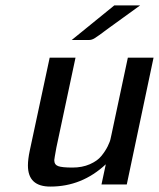

<svg xmlns="http://www.w3.org/2000/svg" viewBox="-20 -687 592 715"><path d="M84 -70.8Q84 -93.8 90.8 -126L165 -472.2H261.2L189.9 -137.2Q182.1 -94.2 182.1 -90.8Q182.1 -73.7 196.5 -68.4Q210.9 -63 250 -63Q286.1 -63 314.5 -75.4Q342.8 -87.9 357.4 -106Q372.1 -124 381.1 -142.1Q390.1 -160.2 392.1 -171.9L395 -185.1L456.1 -472.2H551.8L452.1 0H357.9L374 -75.2Q285.2 7.8 168 7.8Q84 8.3 84 -70.8ZM247.1 -538.1 405.8 -667H502Q448.7 -628.9 387.2 -584Q340.3 -548.8 330.6 -543.5Q320.8 -538.1 312 -538.1Q311 -538.1 310.1 -538.1Z"/></svg>

Font: CMU Bright
Style: SemiBoldOblique
Weight: 600
Italic angle: -12°
Version: Version 0.7.0